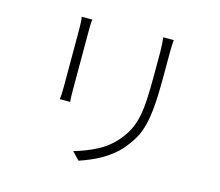

<svg xmlns="http://www.w3.org/2000/svg" viewBox="-108 -889 1217 1061"><g transform="rotate(15 500.0 -358.0)"><path d="M296 -741Q294 -728 293.5 -707Q293 -686 293 -672V-340Q293 -320 293.5 -300.5Q294 -281 296 -270H236Q238 -281 239 -300Q240 -319 240 -340V-672Q240 -685 239 -706.5Q238 -728 236 -741ZM760 -748Q757 -715 757 -670V-529Q757 -433 751.5 -369Q746 -305 734.5 -259.5Q723 -214 704.5 -181Q686 -148 659 -115Q635 -85 605.5 -61.5Q576 -38 545 -20.5Q514 -3 482.5 10Q451 23 424 32L382 -12Q448 -30 510.5 -62Q573 -94 620 -150Q647 -183 664 -217Q681 -251 690 -294.5Q699 -338 702 -395Q705 -452 705 -530V-670Q705 -692 703.5 -711.5Q702 -731 700 -748Z"/></g></svg>

Font: SpoqaHanSansJP-Light
Style: Regular
Weight: 300
Designer: [Source Han Sans]
Ryoko NISHIZUKA  (kana & ideographs); Paul D. Hunt (Latin, Greek & Cyrillic); Wenlong ZHANG  (bopomofo
Foundry: Spoqa (http://bi.spoqa.com)
Version: Version 1.002.20150607